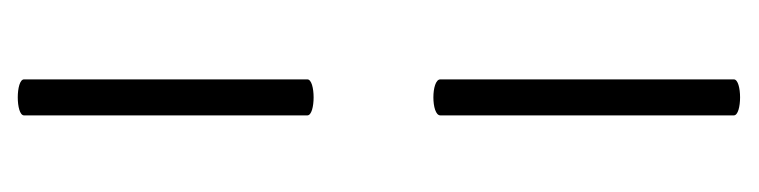

<svg xmlns="http://www.w3.org/2000/svg" viewBox="-327 -346 822 208"><g transform="rotate(90 84.0 -242.0)"><path d="M66 -308C66 -298 105 -298 105 -308V-626C105 -635 66 -635 66 -626ZM66 143C66 152 105 152 105 143V-164C105 -173 66 -173 66 -164Z"/></g></svg>

Font: Cormorant SC
Style: Regular
Weight: 400
Designer: Christian Thalmann (Catharsis Fonts)
Version: Version 1.000;PS 001.000;hotconv 1.0.70;makeotf.lib2.5.58329